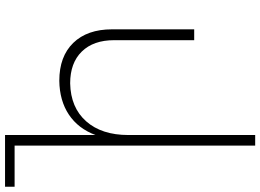

<svg xmlns="http://www.w3.org/2000/svg" viewBox="-152 -644 1008 743"><g transform="rotate(90 351.5 -273.0)"><path d="M703 174V211H503V-139Q478 -72 424 -36Q370 0 293 1Q199 1 146.5 -53Q94 -107 94 -203V-521H136V-211Q136 -131 180 -86Q224 -41 303 -41Q397 -43 450 -103Q503 -163 503 -266V-757H544V174Z"/></g></svg>

Font: Montserrat arm2 ExtraLight
Style: Regular
Weight: 275
Designer: Julieta Ulanovsky
Foundry: Julieta Ulanovsky
Version: Version 6.000